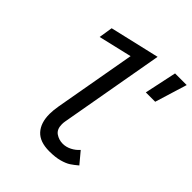

<svg xmlns="http://www.w3.org/2000/svg" viewBox="-220 -928 1073 1073"><g transform="rotate(45 316.0 -391.5)"><path d="M203.5 -137.5Q203.5 -165.5 210 -203.5L295.5 -686L97.5 -639.5L110.5 -721.5L405 -790L295 -168.5Q293 -157 293 -145.5Q293 -105.5 318 -88.5Q343 -71.5 373.5 -71.5Q400 -71.5 425.5 -84.5Q451 -97.5 469 -118.5L525 -51.5Q502 -32 483 -19.5Q464 -7 431 2.2Q398 11.5 350 11.5Q275 11.5 239.2 -27.8Q203.5 -67 203.5 -137.5ZM539.5 -793.5H631.5L573 -603H499Z"/></g></svg>

Font: JuliaMono
Style: Italic
Weight: 400
Italic angle: -9°
Monospace: yes
Designer: cormullion
Foundry: corm
Version: Version 0.057; ttfautohint (v1.8.4)